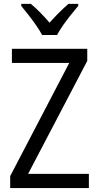

<svg xmlns="http://www.w3.org/2000/svg" viewBox="-20 -964 505 984"><path d="M435.5 0H32.2V-61.5L335 -641.6H41V-713.9H427.2V-651.9L124 -72.8H435.5ZM195.8 -784.7Q184.1 -807.1 165.5 -833.7Q147 -860.4 126.7 -886.5Q106.4 -912.6 88.9 -933.6V-944.3H137.7Q160.2 -926.3 185.5 -900.4Q210.9 -874.5 233.9 -847.7Q259.8 -876.5 282.5 -899.2Q305.2 -921.9 331.1 -944.3H380.9V-933.6Q363.8 -913.6 343 -887.5Q322.3 -861.3 303.2 -834.5Q284.2 -807.6 272.5 -784.7Z"/></svg>

Font: Open Sans SemiCondensed
Style: Regular
Weight: 400
Width: 4
Designer: Monotype Design Team
Foundry: Monotype Imaging Inc.
Version: Version 3.000